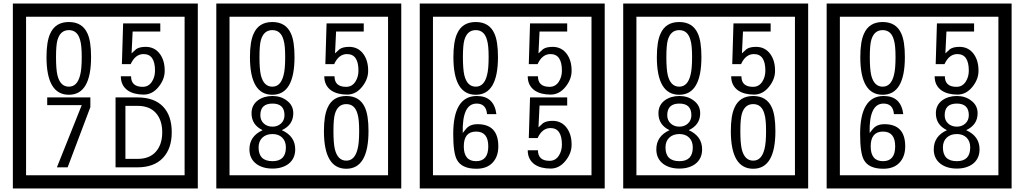

<svg xmlns="http://www.w3.org/2000/svg" viewBox="-20 -980 5815 1090"><path d="M1103 90H53V-960H1103ZM1028 15V-885H128V15ZM497 -656Q497 -442 371 -442Q244 -442 244 -656Q244 -744 265 -789Q294 -855 371 -855Q448 -855 477 -789Q497 -745 497 -656ZM444 -656Q444 -723 435 -752Q420 -809 371 -809Q322 -809 306 -752Q298 -723 298 -656Q298 -587 306 -553Q322 -488 371 -488Q419 -488 435 -554Q444 -587 444 -656ZM915 -580Q916 -531 880.5 -487Q845 -443 796 -443Q741 -443 706 -466Q666 -494 666 -547H724Q724 -487 790 -487Q824 -487 843 -517Q860 -544 860 -579Q860 -673 795 -673Q748 -673 722 -616H672L679 -847H890V-801H733L727 -677Q740 -689 753 -701Q772 -714 807 -714Q859 -714 889 -672Q915 -635 915 -580ZM493 -372 364 -30H303L444 -383H248V-427H493ZM955 -229Q955 -136 904.5 -83Q854 -30 760 -30H636V-427H760Q855 -427 905 -375.5Q955 -324 955 -229ZM901 -229Q901 -298 865 -338.5Q829 -379 761 -379H692V-78H761Q829 -78 865 -119Q901 -160 901 -229Z M2258 90H1208V-960H2258ZM2183 15V-885H1283V15ZM1652 -656Q1652 -442 1526 -442Q1399 -442 1399 -656Q1399 -744 1420 -789Q1449 -855 1526 -855Q1603 -855 1632 -789Q1652 -745 1652 -656ZM1599 -656Q1599 -723 1590 -752Q1575 -809 1526 -809Q1477 -809 1461 -752Q1453 -723 1453 -656Q1453 -587 1461 -553Q1477 -488 1526 -488Q1574 -488 1590 -554Q1599 -587 1599 -656ZM2070 -580Q2071 -531 2035.5 -487Q2000 -443 1951 -443Q1896 -443 1861 -466Q1821 -494 1821 -547H1879Q1879 -487 1945 -487Q1979 -487 1998 -517Q2015 -544 2015 -579Q2015 -673 1950 -673Q1903 -673 1877 -616H1827L1834 -847H2045V-801H1888L1882 -677Q1895 -689 1908 -701Q1927 -714 1962 -714Q2014 -714 2044 -672Q2070 -635 2070 -580ZM1656 -132Q1656 -79 1617 -49Q1581 -23 1527 -23Q1472 -23 1436 -49Q1396 -79 1396 -132Q1396 -207 1471 -241Q1408 -271 1408 -337Q1408 -384 1445 -411Q1479 -435 1527 -435Q1574 -435 1607 -410Q1645 -383 1645 -337Q1645 -271 1580 -241Q1656 -207 1656 -132ZM1595 -326Q1595 -392 1527 -392Q1458 -392 1458 -326Q1458 -297 1477.5 -279Q1497 -261 1527 -261Q1556 -261 1575.5 -279Q1595 -297 1595 -326ZM1603 -143Q1603 -178 1582.5 -198.5Q1562 -219 1527 -219Q1491 -219 1469.5 -198.5Q1448 -178 1448 -143Q1448 -65 1527 -65Q1603 -65 1603 -143ZM2072 -236Q2072 -22 1946 -22Q1819 -22 1819 -236Q1819 -324 1840 -369Q1869 -435 1946 -435Q2023 -435 2052 -369Q2072 -325 2072 -236ZM2019 -236Q2019 -303 2010 -332Q1995 -389 1946 -389Q1897 -389 1881 -332Q1873 -303 1873 -236Q1873 -167 1881 -133Q1897 -68 1946 -68Q1994 -68 2010 -134Q2019 -167 2019 -236Z M3413 90H2363V-960H3413ZM3338 15V-885H2438V15ZM2807 -656Q2807 -442 2681 -442Q2554 -442 2554 -656Q2554 -744 2575 -789Q2604 -855 2681 -855Q2758 -855 2787 -789Q2807 -745 2807 -656ZM2754 -656Q2754 -723 2745 -752Q2730 -809 2681 -809Q2632 -809 2616 -752Q2608 -723 2608 -656Q2608 -587 2616 -553Q2632 -488 2681 -488Q2729 -488 2745 -554Q2754 -587 2754 -656ZM3225 -580Q3226 -531 3190.5 -487Q3155 -443 3106 -443Q3051 -443 3016 -466Q2976 -494 2976 -547H3034Q3034 -487 3100 -487Q3134 -487 3153 -517Q3170 -544 3170 -579Q3170 -673 3105 -673Q3058 -673 3032 -616H2982L2989 -847H3200V-801H3043L3037 -677Q3050 -689 3063 -701Q3082 -714 3117 -714Q3169 -714 3199 -672Q3225 -635 3225 -580ZM2809 -149Q2809 -91 2776.5 -56.5Q2744 -22 2685 -22Q2601 -22 2574 -73Q2553 -111 2553 -219Q2553 -435 2687 -435Q2785 -435 2798 -332H2745Q2740 -392 2686 -392Q2603 -392 2607 -225Q2628 -253 2638 -260Q2658 -275 2691 -275Q2809 -275 2809 -149ZM2752 -149Q2752 -233 2683 -233Q2613 -233 2613 -149Q2613 -65 2683 -65Q2752 -65 2752 -149ZM3225 -160Q3226 -111 3190.5 -67Q3155 -23 3106 -23Q3051 -23 3016 -46Q2976 -74 2976 -127H3034Q3034 -67 3100 -67Q3134 -67 3153 -97Q3170 -124 3170 -159Q3170 -253 3105 -253Q3058 -253 3032 -196H2982L2989 -427H3200V-381H3043L3037 -257Q3050 -269 3063 -281Q3082 -294 3117 -294Q3169 -294 3199 -252Q3225 -215 3225 -160Z M4568 90H3518V-960H4568ZM4493 15V-885H3593V15ZM3962 -656Q3962 -442 3836 -442Q3709 -442 3709 -656Q3709 -744 3730 -789Q3759 -855 3836 -855Q3913 -855 3942 -789Q3962 -745 3962 -656ZM3909 -656Q3909 -723 3900 -752Q3885 -809 3836 -809Q3787 -809 3771 -752Q3763 -723 3763 -656Q3763 -587 3771 -553Q3787 -488 3836 -488Q3884 -488 3900 -554Q3909 -587 3909 -656ZM4380 -580Q4381 -531 4345.5 -487Q4310 -443 4261 -443Q4206 -443 4171 -466Q4131 -494 4131 -547H4189Q4189 -487 4255 -487Q4289 -487 4308 -517Q4325 -544 4325 -579Q4325 -673 4260 -673Q4213 -673 4187 -616H4137L4144 -847H4355V-801H4198L4192 -677Q4205 -689 4218 -701Q4237 -714 4272 -714Q4324 -714 4354 -672Q4380 -635 4380 -580ZM3966 -132Q3966 -79 3927 -49Q3891 -23 3837 -23Q3782 -23 3746 -49Q3706 -79 3706 -132Q3706 -207 3781 -241Q3718 -271 3718 -337Q3718 -384 3755 -411Q3789 -435 3837 -435Q3884 -435 3917 -410Q3955 -383 3955 -337Q3955 -271 3890 -241Q3966 -207 3966 -132ZM3905 -326Q3905 -392 3837 -392Q3768 -392 3768 -326Q3768 -297 3787.5 -279Q3807 -261 3837 -261Q3866 -261 3885.5 -279Q3905 -297 3905 -326ZM3913 -143Q3913 -178 3892.5 -198.5Q3872 -219 3837 -219Q3801 -219 3779.5 -198.5Q3758 -178 3758 -143Q3758 -65 3837 -65Q3913 -65 3913 -143ZM4382 -236Q4382 -22 4256 -22Q4129 -22 4129 -236Q4129 -324 4150 -369Q4179 -435 4256 -435Q4333 -435 4362 -369Q4382 -325 4382 -236ZM4329 -236Q4329 -303 4320 -332Q4305 -389 4256 -389Q4207 -389 4191 -332Q4183 -303 4183 -236Q4183 -167 4191 -133Q4207 -68 4256 -68Q4304 -68 4320 -134Q4329 -167 4329 -236Z M5723 90H4673V-960H5723ZM5648 15V-885H4748V15ZM5117 -656Q5117 -442 4991 -442Q4864 -442 4864 -656Q4864 -744 4885 -789Q4914 -855 4991 -855Q5068 -855 5097 -789Q5117 -745 5117 -656ZM5064 -656Q5064 -723 5055 -752Q5040 -809 4991 -809Q4942 -809 4926 -752Q4918 -723 4918 -656Q4918 -587 4926 -553Q4942 -488 4991 -488Q5039 -488 5055 -554Q5064 -587 5064 -656ZM5535 -580Q5536 -531 5500.5 -487Q5465 -443 5416 -443Q5361 -443 5326 -466Q5286 -494 5286 -547H5344Q5344 -487 5410 -487Q5444 -487 5463 -517Q5480 -544 5480 -579Q5480 -673 5415 -673Q5368 -673 5342 -616H5292L5299 -847H5510V-801H5353L5347 -677Q5360 -689 5373 -701Q5392 -714 5427 -714Q5479 -714 5509 -672Q5535 -635 5535 -580ZM5119 -149Q5119 -91 5086.5 -56.5Q5054 -22 4995 -22Q4911 -22 4884 -73Q4863 -111 4863 -219Q4863 -435 4997 -435Q5095 -435 5108 -332H5055Q5050 -392 4996 -392Q4913 -392 4917 -225Q4938 -253 4948 -260Q4968 -275 5001 -275Q5119 -275 5119 -149ZM5062 -149Q5062 -233 4993 -233Q4923 -233 4923 -149Q4923 -65 4993 -65Q5062 -65 5062 -149ZM5541 -132Q5541 -79 5502 -49Q5466 -23 5412 -23Q5357 -23 5321 -49Q5281 -79 5281 -132Q5281 -207 5356 -241Q5293 -271 5293 -337Q5293 -384 5330 -411Q5364 -435 5412 -435Q5459 -435 5492 -410Q5530 -383 5530 -337Q5530 -271 5465 -241Q5541 -207 5541 -132ZM5480 -326Q5480 -392 5412 -392Q5343 -392 5343 -326Q5343 -297 5362.5 -279Q5382 -261 5412 -261Q5441 -261 5460.5 -279Q5480 -297 5480 -326ZM5488 -143Q5488 -178 5467.5 -198.5Q5447 -219 5412 -219Q5376 -219 5354.5 -198.5Q5333 -178 5333 -143Q5333 -65 5412 -65Q5488 -65 5488 -143Z"/></svg>

Font: Unicode BMP Fallback SIL
Style: Regular
Weight: 400
Foundry: NRSI, SIL International
Version: Version 5.1 Based on Unicode 5.1